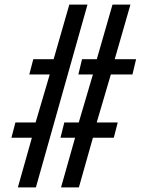

<svg xmlns="http://www.w3.org/2000/svg" viewBox="-20 -820 645 840"><path d="M58.1 0 119.5 -217.4H30L47.4 -284.1H135.7L197.6 -494.3H108.2L125.6 -560.9H214.6L283.3 -800H362.8L137 0ZM247 0 308.5 -217.4H244.6L261.3 -284.1H324.6L386.5 -494.3H322.8L338.9 -560.9H403.5L472.2 -800H550.7L481.9 -560.9H575.4L559.5 -494.3H465L403.1 -284.1H495L477.9 -217.4H386.5L325.1 0Z"/></svg>

Font: Big Shoulders Stencil Text Thin
Style: Regular
Weight: 100
Designer: Patric King
Foundry: XO Type Co
Version: Version 2.001